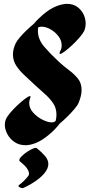

<svg xmlns="http://www.w3.org/2000/svg" viewBox="-20 -735 492 993"><path d="M136 -227Q131 -214 131 -203Q131 -175 152 -152Q173 -129 200.5 -115.5Q228 -102 247 -102Q258 -102 263 -106Q266 -108 268 -110Q272 -127 272 -142Q272 -175 255.5 -200Q239 -225 213.5 -247.5Q188 -270 162 -294Q135 -320 108.5 -344Q82 -368 64.5 -394.5Q47 -421 47 -453Q47 -480 60 -509Q66 -522 82 -541Q98 -560 118 -579Q138 -598 155 -612Q164 -623 176.5 -635.5Q189 -648 203 -660Q239 -690 270.5 -702.5Q302 -715 327 -715Q358 -715 379.5 -699.5Q401 -684 412 -661Q423 -638 423 -613Q423 -593 415 -574Q407 -559 389.5 -539Q372 -519 351.5 -500Q331 -481 314 -468.5Q297 -456 291 -456Q288 -456 288 -459Q288 -463 291 -470Q299 -483 299 -500Q299 -526 282 -548Q265 -570 241 -583.5Q217 -597 195 -597Q185 -597 177 -593Q176 -585 176 -576Q176 -531 209.5 -492.5Q243 -454 284 -416Q310 -392 337 -372Q364 -352 383 -328.5Q402 -305 402 -269Q402 -240 386 -202Q381 -190 364 -170Q347 -150 326.5 -130Q306 -110 289 -96Q279 -83 265.5 -68.5Q252 -54 235 -40Q200 -10 169 3Q138 16 112 16Q79 16 55 -0.5Q31 -17 18 -41.5Q5 -66 5 -90Q5 -104 10 -117Q15 -130 32 -150.5Q49 -171 70.5 -191Q92 -211 110 -224.5Q128 -238 135 -238Q140 -238 136 -227ZM171 32Q197 53 213.5 72.5Q230 92 230 114Q230 137 208 163Q192 182 164 201.5Q136 221 105 235Q103 236 101 237Q99 238 97 238Q88 238 80 232.5Q72 227 78 222Q101 206 123 179Q130 172 130 163Q130 152 120 136.5Q110 121 82 99Q80 97 80 93Q80 85 92 73Q104 61 120.5 50Q137 39 151.5 33Q166 27 171 32Z"/></svg>

Font: Ga Maamli
Style: Regular
Weight: 400
Designer: Afotey Clement Nii Odai, Ama Asantewa Diaka, David Abbey-Thompson
Foundry: Sorkin Type Co.
Version: Version 1.000; ttfautohint (v1.8.4.7-5d5b)